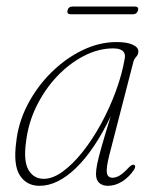

<svg xmlns="http://www.w3.org/2000/svg" viewBox="-20 -578 492 605"><path d="M324.5 -89.5Q314 -48 316.8 -33Q319.5 -18 334.5 -18Q345.5 -18 357.5 -25.2Q369.5 -32.5 386 -50.5Q397 -61.5 403 -58.5Q409 -54.5 402.5 -43.5Q387 -20 365 -6.2Q343 7.5 320.5 7.5Q303 7.5 292.8 -1.5Q282.5 -10.5 282.5 -30Q282.5 -42.5 286.2 -61.2Q290 -80 300 -115.5Q310 -151 329 -212Q278.5 -106 220 -49.2Q161.5 7.5 104.5 7.5Q64 7.5 42.8 -25Q21.5 -57.5 31 -129.5Q37.5 -191.5 67 -248.2Q96.5 -305 141.5 -349.5Q186.5 -394 239.8 -419.8Q293 -445.5 347.5 -445.5Q380 -445.5 398 -437.2Q416 -429 416 -416Q416 -406.5 409 -398.8Q402 -391 400 -382ZM62 -131Q53.5 -70 70 -42.2Q86.5 -14.5 118 -14.5Q146 -14.5 177.5 -37.2Q209 -60 240.2 -99.2Q271.5 -138.5 298.5 -188Q325.5 -237.5 345.2 -291.2Q365 -345 373.5 -396Q377 -425.5 336.5 -425.5Q290.5 -425.5 244.8 -402Q199 -378.5 160.2 -337.8Q121.5 -297 95.2 -243.8Q69 -190.5 62 -131ZM193 -545.5Q195.5 -557.5 209.5 -557.5H404Q418 -557.5 415 -545.5Q411.5 -533 398 -533H203.5Q189.5 -533 193 -545.5Z"/></svg>

Font: Fraunces 72pt Soft Thin
Style: Italic
Weight: 100
Italic angle: -16°
Version: Version 1.000;[0bf87f6ff]